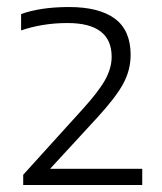

<svg xmlns="http://www.w3.org/2000/svg" viewBox="-20 -834 460 546"><path d="M46 -308V-337L214.5 -523Q260 -573 278.8 -606.5Q297.5 -640 297.5 -672.5Q297.5 -768.5 172 -768.5Q135.5 -768.5 102.2 -763Q69 -757.5 40 -747.5V-794Q95.5 -814 176.5 -814Q262 -814 306.8 -780.8Q351.5 -747.5 351.5 -678Q351.5 -634.5 330 -595.2Q308.5 -556 256.5 -499.5L122.5 -354H384.5V-308Z"/></svg>

Font: Encode Sans Exp Lt
Style: Regular
Weight: 300
Width: 7
Designer: Multiple Designers
Foundry: Impallari Type
Version: Version 3.002; ttfautohint (v1.8.3) -l 8 -r 50 -G 200 -x 14 